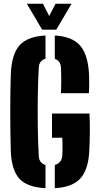

<svg xmlns="http://www.w3.org/2000/svg" viewBox="-20 -1000 533 1030"><path d="M224 9.5Q125 4.5 83.2 -42.2Q41.5 -89 38 -191Q36.5 -233 35.8 -286.8Q35 -340.5 35 -397.5Q35 -454.5 35.8 -507.5Q36.5 -560.5 38 -601Q42 -708.5 84.5 -756.5Q127 -804.5 224 -809.5V-685Q190.5 -675.5 188 -638Q184 -568 182.8 -484.2Q181.5 -400.5 182.8 -316.8Q184 -233 188 -163Q190.5 -124.5 224 -115ZM307 -500Q308.5 -528 308.5 -569.2Q308.5 -610.5 307 -638Q304.5 -674 274 -684V-809.5Q365.5 -804.5 408 -757.5Q450.5 -710.5 457 -610Q458.5 -587 458.5 -555.2Q458.5 -523.5 457 -500ZM274 9.5V-115Q310 -125 314 -163Q315 -174.5 315.2 -193.2Q315.5 -212 315.2 -230.8Q315 -249.5 314 -261H259V-391H460Q462.5 -345.5 462 -291.2Q461.5 -237 459 -191Q454 -89.5 411 -42.5Q368 4.5 274 9.5ZM206 -841 124 -980H210L244 -914L278 -980H364L282 -841Z"/></svg>

Font: Big Shoulders Stencil Display Black
Style: Regular
Weight: 900
Designer: Patric King
Foundry: XO Type Co
Version: Version 1.000